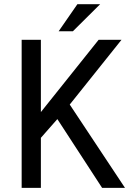

<svg xmlns="http://www.w3.org/2000/svg" viewBox="-20 -902 640 922"><path d="M176.3 0H84V-710.9H176.3V-363.8L453.6 -710.9H563.5L314.9 -399.9L580.1 0H470.2L255.4 -330.1L176.3 -240.2ZM351.6 -881.8H460.9L330.1 -752H261.7Z"/></svg>

Font: RobotoMono-Regular
Style: Regular
Weight: 400
Designer: Google
Version: Version 2.000985; 2015; ttfautohint (v1.3)